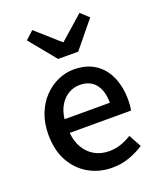

<svg xmlns="http://www.w3.org/2000/svg" viewBox="-155 -941 877 1051"><g transform="rotate(-20 283.0 -415.0)"><path d="M317 14Q242 14 181 -20.5Q120 -55 84 -119.5Q48 -184 48 -275Q48 -342 69 -395.5Q90 -449 126 -486.5Q162 -524 207 -544Q252 -564 299 -564Q372 -564 422 -531.5Q472 -499 498 -440.5Q524 -382 524 -304Q524 -287 522.5 -271.5Q521 -256 518 -245H161Q166 -193 188.5 -155.5Q211 -118 247.5 -97.5Q284 -77 331 -77Q368 -77 400 -88Q432 -99 462 -118L502 -45Q464 -20 417.5 -3Q371 14 317 14ZM160 -325H424Q424 -395 392.5 -434Q361 -473 301 -473Q267 -473 237 -456Q207 -439 186.5 -406Q166 -373 160 -325ZM240 -647 114 -801 161 -844 296 -724H300L436 -844L483 -801L357 -647Z"/></g></svg>

Font: Noto Sans SC Medium
Style: Regular
Weight: 500
Designer: Ryoko NISHIZUKA  (kana, bopomofo & ideographs); Paul D. Hunt (Latin, Greek & Cyrillic); Sandoll Communications , Soo-you
Foundry: Adobe
Version: Version 2.004-H2;hotconv 1.0.118;makeotfexe 2.5.65603